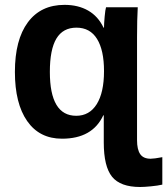

<svg xmlns="http://www.w3.org/2000/svg" viewBox="-20 -558 685 786"><path d="M405.8 -444.8Q405.8 -460.4 408.4 -489.7Q411.1 -519 414.1 -528.3H543.9Q541 -477.1 541 -406.2V15.6Q541 54.2 554 73Q566.9 91.8 596.7 91.8Q611.3 91.8 644.5 85.4V197.8Q626 202.1 597.9 204.8Q569.8 207.5 553.7 207.5Q472.7 207.5 438.7 165.5Q404.8 123.5 404.8 25.4V-85.9H402.8Q358.4 9.8 233.9 9.8Q141.6 9.8 91.3 -62.3Q41 -134.3 41 -263.7Q41 -395 94 -466.6Q147 -538.1 244.1 -538.1Q300.3 -538.1 341.1 -514.6Q381.8 -491.2 403.8 -444.8ZM405.8 -267.1Q405.8 -352.5 377.2 -398.7Q348.6 -444.8 293 -444.8Q237.8 -444.8 210.9 -400.1Q184.1 -355.5 184.1 -263.7Q184.1 -84 292 -84Q346.2 -84 376 -131.6Q405.8 -179.2 405.8 -267.1Z"/></svg>

Font: Liberation Sans
Style: Bold
Weight: 700
Designer: Steve Matteson
Foundry: Ascender Corporation
Version: Version 2.1.5